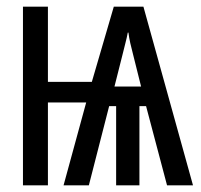

<svg xmlns="http://www.w3.org/2000/svg" viewBox="-20 -557 603 577"><path d="M49 0V-537H124V-311H256L322 -537H411L560 0H482L419 -238H399V0H329V-238H308L247 0H171L239 -249H124V0ZM324 -297H404L381 -389Q375 -412 371.5 -427.5Q368 -443 366 -459H364Q361 -443 357 -428Q353 -413 347 -388Z"/></svg>

Font: Noto Sans Mono SemiCondensed
Style: Regular
Weight: 400
Width: 4
Designer: Monotype Design Team
Foundry: Monotype Imaging Inc.
Version: Version 2.014